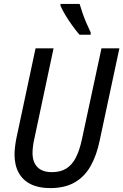

<svg xmlns="http://www.w3.org/2000/svg" viewBox="-20 -964 638 994"><path d="M239.3 9.8Q179.7 9.8 138.7 -10.7Q97.7 -31.2 76.4 -70.3Q55.2 -109.4 55.2 -165Q55.2 -182.1 57.9 -204.6Q60.5 -227.1 65.4 -251L164.1 -713.9H257.3L158.2 -247.6Q153.3 -227.5 150.9 -207.5Q148.4 -187.5 148.4 -172.9Q148.4 -124 174.1 -98.4Q199.7 -72.8 248.5 -72.8Q293 -72.8 323 -91.3Q353 -109.9 372.6 -147.9Q392.1 -186 404.3 -243.7L505.4 -713.9H598.1L495.6 -234.4Q480 -159.2 449 -104.2Q418 -49.3 366.9 -19.8Q315.9 9.8 239.3 9.8ZM391.6 -784.2Q375.5 -802.7 355.7 -829.8Q335.9 -856.9 318.8 -885.3Q301.8 -913.6 293 -934.6V-943.8H392.1Q398.9 -920.4 407.7 -895.3Q416.5 -870.1 427.2 -845.2Q438 -820.3 449.7 -795.4L449.2 -784.2Z"/></svg>

Font: Open Sans SemiCondensed Medium
Style: Italic
Weight: 500
Width: 4
Italic angle: -12°
Designer: Monotype Design Team
Foundry: Monotype Imaging Inc.
Version: Version 3.000